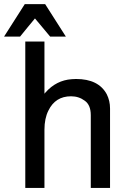

<svg xmlns="http://www.w3.org/2000/svg" viewBox="-61 -929 637 949"><path d="M61.5 -908.7H162.1L264.6 -748H187L111.8 -837.9Q93.3 -815.9 74.7 -793Q56.2 -770 38.1 -748H-41ZM64 -723.6H158.7V-465.8L164.1 -472.2Q217.3 -532.2 293.5 -537.6L314.9 -538.6Q426.3 -538.6 466.8 -462.9Q474.6 -447.3 478.8 -429.7Q482.9 -412.1 482.9 -392.6V0H387.7V-359.9Q387.7 -410.2 357.9 -431.2Q328.6 -453.1 290 -453.1Q212.4 -453.1 178.2 -382.3Q168.5 -363.3 163.6 -339.6Q158.7 -315.9 158.7 -288.1V0H64Z"/></svg>

Font: SolaimanLipi
Style: Bold
Weight: 700
Designer: Solaiman Karim
Foundry: Al Mamun Sumon
Version: Version 2.000